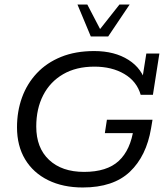

<svg xmlns="http://www.w3.org/2000/svg" viewBox="-20 -820 735 850"><path d="M346.3 10Q258.9 10 193 -22.4Q127.2 -54.8 91.2 -114.6Q55.3 -174.3 55.3 -256.6Q55.3 -327.1 77.4 -388.3Q99.6 -449.6 143.1 -495.9Q186.5 -542.2 250.3 -568.1Q314 -594 397.1 -594Q487.3 -594 548.9 -554.9Q610.4 -515.8 627.2 -446.2L607.6 -456L627.8 -583H685.6L657 -400.4H602.8Q585.6 -460 530.4 -492.5Q475.3 -525 397.9 -525Q317.2 -525 259.5 -491.5Q201.8 -458 171.2 -398.4Q140.5 -338.7 140.5 -259.7Q140.5 -165.5 197.1 -112.3Q253.8 -59 352.2 -59Q453.4 -59 505.9 -107.7Q558.3 -156.4 571.8 -252.3L599.4 -230.7H444.2L453.3 -290H655.2L648.8 -252Q628.2 -129.1 555 -59.6Q481.8 10 346.3 10ZM382 -658.5 323 -799.8H366.6L423.1 -691.4L508.7 -799.8H553.9L458.9 -658.5Z"/></svg>

Font: Rokkitt SemiBold
Style: Italic
Weight: 600
Italic angle: -9°
Designer: Vernon Adams
Foundry: Vernon Adams
Version: Version 3.103